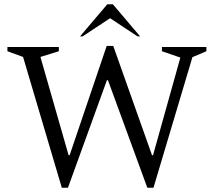

<svg xmlns="http://www.w3.org/2000/svg" viewBox="-20 -882 1010 907"><path d="M272 5 89 -613 15 -640V-660H258V-640L171 -613L304 -149H309L484 -665H515L698 -149H703L832 -610L745 -640V-660H955V-640L889 -612L705 5H676L490 -503H485L301 5ZM358 -710 487 -862H513L642 -710H630L500 -796L370 -710Z"/></svg>

Font: Spectral Light
Style: Regular
Weight: 300
Designer: Jean-Baptiste Levee
Foundry: Production Type
Version: Version 2.001